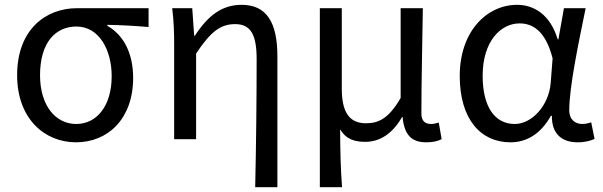

<svg xmlns="http://www.w3.org/2000/svg" viewBox="-20 -577 2500 796"><path d="M295 13C428 13 532 -85 532 -254C532 -357 492 -432 425 -470V-474C485 -473 535 -470 596 -465V-543H299C171 -543 51 -456 51 -265C51 -86 164 13 295 13ZM296 -63C209 -63 146 -141 146 -265C146 -402 211 -467 297 -467C391 -467 443 -370 443 -261C443 -139 382 -63 296 -63Z M1038 199H1130V-344C1130 -483 1086 -557 982 -557C902 -557 844 -515 788 -429H785L777 -543H694C701 -486 702 -438 702 -394V0H793V-355C854 -447 895 -477 955 -477C1019 -477 1044 -434 1044 -332C1044 -175 1042 22 1038 199Z M1306 199H1398C1392 114 1391 66 1390 -41C1416 2 1452 11 1495 11C1554 11 1607 -22 1647 -92H1649C1656 -19 1685 13 1747 13C1776 13 1795 8 1811 0L1799 -69C1786 -65 1776 -63 1767 -63C1743 -63 1727 -75 1727 -106C1727 -237 1731 -396 1733 -543H1641V-171C1590 -82 1546 -66 1497 -66C1426 -66 1397 -115 1397 -210V-543H1306Z M2096 13C2166 13 2223 -24 2264 -97H2268C2267 -21 2310 13 2375 13C2407 13 2429 6 2445 -1L2431 -70C2420 -66 2406 -63 2394 -63C2364 -63 2340 -82 2340 -119C2340 -218 2379 -400 2408 -543H2318L2295 -414H2292C2261 -518 2192 -557 2124 -557C1999 -557 1886 -448 1886 -262C1886 -84 1972 13 2096 13ZM2114 -63C2030 -63 1981 -136 1981 -263C1981 -406 2056 -480 2134 -480C2185 -480 2241 -453 2271 -335L2263 -232C2255 -140 2186 -63 2114 -63Z"/></svg>

Font: Noto Sans CJK KR Regular
Style: Regular
Weight: 400
Designer: Ryoko NISHIZUKA (kana & ideographs); Paul D. Hunt (Latin, Greek & Cyrillic); Wenlong ZHANG (bopomofo); Sandoll Communica
Foundry: Adobe Systems Incorporated
Version: Version 1.004;PS 1.004;hotconv 1.0.82;makeotf.lib2.5.63406